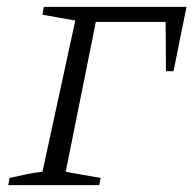

<svg xmlns="http://www.w3.org/2000/svg" viewBox="-20 -541 565 561"><path d="M525 -521 487 -333H465L464 -477H260L172 -39L274 -21L270 0H4L8 -21Q35 -27 58 -32Q81 -37 104 -39L200 -481L104 -498L108 -521Z"/></svg>

Font: Piazzolla SC Light
Style: Italic
Weight: 300
Italic angle: -11.3°
Designer: Juan Pablo del Peral
Foundry: Huerta Tipografica
Version: Version 1.330